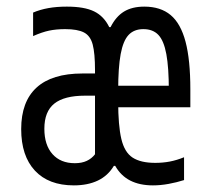

<svg xmlns="http://www.w3.org/2000/svg" viewBox="-20 -550 640 580"><path d="M203 10Q127 10 85.5 -34.5Q44 -79 44 -160Q44 -243 90.5 -285.5Q137 -328 229 -328H286V-261H237Q174 -261 144 -237Q114 -213 114 -161Q114 -112 138.5 -84.5Q163 -57 206 -57Q227 -57 242 -64Q257 -71 267 -84V-338Q267 -389 260 -415.5Q253 -442 233.5 -452Q214 -462 177 -462Q150 -462 128.5 -457.5Q107 -453 80 -441V-512Q101 -521 126 -525.5Q151 -530 182 -530Q235 -530 264.5 -515.5Q294 -501 310 -468H314Q330 -500 354.5 -515Q379 -530 416 -530Q465 -530 495.5 -504.5Q526 -479 540.5 -424Q555 -369 555 -280V-226H320V-291H503L490 -268V-277Q490 -346 482.5 -386.5Q475 -427 458.5 -444.5Q442 -462 413 -462Q385 -462 368.5 -444.5Q352 -427 344.5 -386.5Q337 -346 337 -277V-243Q337 -171 346.5 -130.5Q356 -90 380.5 -74Q405 -58 449 -58Q472 -58 493 -62Q514 -66 536 -75V-6Q514 1 489.5 5.5Q465 10 442 10Q402 10 373.5 -4.5Q345 -19 328 -49H324Q306 -19 275.5 -4.5Q245 10 203 10Z"/></svg>

Font: M PLUS Code Latin Expanded
Style: Regular
Weight: 400
Width: 7
Designer: Coji Morishita
Foundry: UNDERFOREST DESIGN
Version: Version 1.002; ttfautohint (v1.8.3)